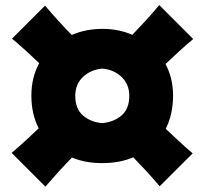

<svg xmlns="http://www.w3.org/2000/svg" viewBox="-20 -734 790 741"><path d="M596.2 -15.1Q570.8 -45.4 544.9 -73.5Q519 -101.6 494.1 -127Q442.9 -104.5 374 -104.5Q309.1 -104.5 257.8 -126Q232.9 -100.6 207 -72.3Q181.2 -43.9 155.3 -13.7L24.9 -144Q53.2 -168 79.3 -191.9Q105.5 -215.8 129.4 -238.8Q115.7 -265.1 108.4 -296.6Q101.1 -328.1 101.1 -365.2Q101.1 -435.1 131.3 -490.2Q107.4 -513.2 81.1 -537.1Q54.7 -561 26.4 -585L153.8 -712.4Q179.7 -681.6 205.6 -653.3Q231.4 -625 256.8 -599.1Q311 -622.6 376 -622.6Q407.7 -622.6 436.5 -616.7Q465.3 -610.8 490.7 -599.6Q516.1 -626 542.2 -654.5Q568.4 -683.1 594.7 -714.4L725.6 -583.5Q696.8 -559.1 669.9 -534.7Q643.1 -510.3 618.7 -486.8Q647.9 -432.6 647.9 -365.2Q647.9 -328.1 640.6 -295.9Q633.3 -263.7 619.6 -236.8Q643.6 -214.4 669.4 -190.2Q695.3 -166 723.6 -142.1ZM374 -258.8Q418.9 -262.7 449 -288.3Q479 -314 479 -364.3Q479 -408.2 449.5 -436.8Q419.9 -465.3 375 -469.2Q330.6 -465.3 300.5 -437.3Q270.5 -409.2 270.5 -364.3Q270.5 -314 300.3 -288.3Q330.1 -262.7 374 -258.8Z"/></svg>

Font: Pinar-FD ExtraBold
Style: Regular
Weight: 800
Designer: Amin Abedi
Version: Version 3.000